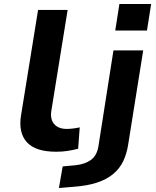

<svg xmlns="http://www.w3.org/2000/svg" viewBox="-20 -755 789 968"><path d="M263 10Q159 10 115.5 -38Q72 -86 86 -173L172 -705H321L238 -191Q235 -166 242.5 -147Q250 -128 268.5 -116.5Q287 -105 316 -105Q333 -105 351.5 -107.5Q370 -110 382 -113L374 -5Q346 2 320 6Q294 10 263 10ZM561 -601 582 -735H742L721 -601ZM277 193 296 84 361 78Q408 73 438 51.5Q468 30 476 -16L552 -501H702L626 -25Q619 20 601.5 57Q584 94 551.5 121.5Q519 149 469.5 165.5Q420 182 348 187Z"/></svg>

Font: Nunito Sans 7pt Expanded
Style: Bold Italic
Weight: 700
Width: 7
Italic angle: -9°
Designer: Vernon Adams
Foundry: Vernon Adams
Version: Version 3.101;gftools[0.9.27]